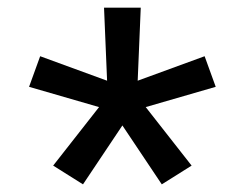

<svg xmlns="http://www.w3.org/2000/svg" viewBox="-20 -763 640 502"><path d="M197 -281 119 -330 239 -483 56 -536 85 -616 260 -552 252 -743H348L340 -552L515 -616L544 -536L361 -483L481 -330L403 -281L300 -435Z"/></svg>

Font: Iosevka Fixed Curly Md Ex
Style: Regular
Weight: 500
Width: 7
Monospace: yes
Designer: Belleve Invis
Foundry: Belleve Invis
Version: Version 30.1.2